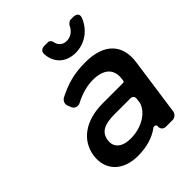

<svg xmlns="http://www.w3.org/2000/svg" viewBox="-209 -873 1003 1003"><g transform="rotate(-45 293.0 -371.5)"><path d="M377 -606C445 -606 503 -647 529 -712C538 -735 524 -748 500 -748H480C472 -748 458 -736 455 -729C443 -701 417 -683 388 -683C360 -683 339 -701 335 -729C334 -737 324 -748 316 -748H288C268 -748 255 -738 256 -717C260 -650 307 -606 377 -606ZM437 0H487C503 0 519 -14 521 -30L566 -349C582 -466 515 -536 378 -536C290 -536 235 -518 169 -485C153 -476 145 -456 153 -440L161 -420C168 -404 190 -398 205 -406C253 -431 298 -443 340 -443C424 -443 461 -403 451 -336L450 -328C450 -324 445 -320 441 -320H288C160 -319 78 -257 64 -160C51 -66 112 5 227 5C291 5 346 -11 388 -43C396 -48 410 -43 409 -33C406 -15 419 0 437 0ZM264 -86C200 -86 166 -117 173 -165C180 -216 218 -236 293 -236H412C426 -236 435 -225 433 -212L430 -189L429 -183C412 -127 344 -86 264 -86Z"/></g></svg>

Font: Trueno
Style: RoundIt
Weight: 400
Designer: Julieta Ulanovsky, Jasper
Foundry: Julieta Ulanovsky, Cannot Into Space Fonts
Version: Version 3.001